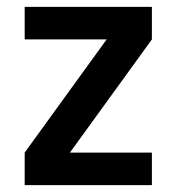

<svg xmlns="http://www.w3.org/2000/svg" viewBox="-20 -540 515 560"><path d="M52 0V-95L291 -425H52V-520H423V-425L184 -95H423V0Z"/></svg>

Font: Iosevka QP
Style: Bold
Weight: 700
Designer: Belleve Invis
Foundry: Belleve Invis
Version: Version 20.0.0; ttfautohint (v1.8.4)